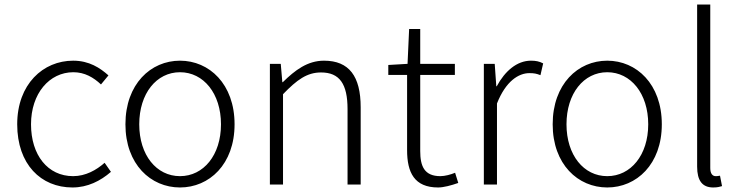

<svg xmlns="http://www.w3.org/2000/svg" viewBox="-20 -815 3266 848"><path d="M300 13C367 13 424 -16 470 -56L442 -96C406 -64 358 -37 303 -37C191 -37 117 -130 117 -266C117 -402 198 -496 304 -496C354 -496 393 -473 426 -442L459 -482C422 -515 374 -547 303 -547C171 -547 56 -444 56 -266C56 -89 161 13 300 13Z M775 13C904 13 1016 -89 1016 -266C1016 -444 904 -547 775 -547C646 -547 534 -444 534 -266C534 -89 646 13 775 13ZM775 -37C671 -37 595 -130 595 -266C595 -402 671 -496 775 -496C879 -496 956 -402 956 -266C956 -130 879 -37 775 -37Z M1172 0H1230V-399C1292 -463 1336 -495 1398 -495C1480 -495 1515 -444 1515 -333V0H1573V-341C1573 -478 1522 -547 1411 -547C1338 -547 1283 -505 1229 -452H1227L1220 -533H1172Z M1915 13C1939 13 1973 4 2004 -7L1990 -52C1971 -44 1945 -37 1925 -37C1854 -37 1836 -81 1836 -148V-484H1989V-533H1836V-687H1787L1780 -533L1695 -528V-484H1778V-152C1778 -53 1810 13 1915 13Z M2117 0H2175V-358C2214 -457 2271 -492 2318 -492C2339 -492 2349 -490 2367 -483L2379 -535C2362 -544 2346 -547 2325 -547C2263 -547 2210 -501 2174 -434H2172L2165 -533H2117Z M2662 13C2791 13 2903 -89 2903 -266C2903 -444 2791 -547 2662 -547C2533 -547 2421 -444 2421 -266C2421 -89 2533 13 2662 13ZM2662 -37C2558 -37 2482 -130 2482 -266C2482 -402 2558 -496 2662 -496C2766 -496 2843 -402 2843 -266C2843 -130 2766 -37 2662 -37Z M3130 13C3149 13 3159 10 3169 7L3160 -39C3149 -37 3145 -37 3141 -37C3127 -37 3117 -48 3117 -73V-795H3059V-79C3059 -17 3082 13 3130 13Z"/></svg>

Font: Genne Gothic Light
Style: Regular
Weight: 300
Designer: Ryoko NISHIZUKA (kana & ideographs); Paul D. Hunt (Latin, Greek & Cyrillic); Wenlong ZHANG (bopomofo); Sandoll Communica
Foundry: Adobe Systems Incorporated
Version: Version 1.004;PS 1.004;hotconv 16.6.51;makeotf.lib2.5.65220